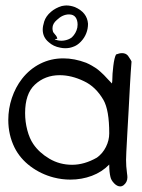

<svg xmlns="http://www.w3.org/2000/svg" viewBox="-20 -667 521 702"><path d="M206.1 -645Q216.8 -647 222.7 -647Q237.8 -647 253.9 -641.1Q298.8 -621.6 301.8 -580.1Q301.8 -561.5 295.4 -545.4Q289.1 -528.8 275.6 -514.6Q262.2 -500.5 246.6 -495.6Q233.9 -490.7 218.8 -490.7Q208.5 -490.7 200.2 -492.7Q175.3 -497.1 158.2 -512.7Q136.2 -530.8 136.2 -558.6Q136.2 -571.3 141.6 -588.4Q147.9 -607.9 166 -623.5Q183.1 -638.2 206.1 -645ZM188 -594.2Q171.9 -580.6 171.9 -564Q171.9 -558.1 173.3 -553.2Q173.8 -548.8 181.6 -540.5Q188.5 -533.2 189.5 -525.4L187.5 -524.9H186Q184.6 -524.4 183.6 -524.4H180.7Q180.7 -523.4 181.2 -522.9Q191.4 -518.1 204.6 -518.1Q210 -518.1 212.9 -518.6Q230.5 -521 242.7 -530.3Q258.3 -545.4 262.7 -565.9Q263.7 -573.7 263.7 -577.1Q263.7 -593.8 256.1 -604Q248.5 -614.3 232.4 -614.3Q209 -614.3 188 -594.2ZM404.3 -467.8Q416.5 -472.7 426.3 -472.7Q439.9 -472.7 447.8 -463.4Q449.2 -460.9 454.3 -453.6Q459.5 -446.3 460.9 -441.9Q460 -428.7 458 -402.3Q456.1 -376 455.6 -362.8Q454.6 -338.4 450.2 -262.2Q448.2 -235.4 445.8 -184.8Q443.4 -134.3 441.9 -111.8Q440.9 -96.2 440.9 -82.5Q440.9 -59.1 444.3 -34.2Q445.8 -24.4 445.8 -18.6Q445.8 -0.5 431.2 10.7Q425.8 14.6 419.9 14.6Q408.2 14.6 397.2 3.2Q386.2 -8.3 383.8 -20Q379.4 -37.6 379.4 -65.4Q353 -38.1 315.9 -24.2Q278.8 -10.3 237.3 -10.3Q206.5 -10.3 176.3 -18.1Q129.4 -30.3 91.3 -58.8Q53.2 -87.4 33.2 -127.4Q10.3 -173.8 10.3 -228.5Q10.3 -269.5 23.4 -308.8Q36.6 -348.1 60.5 -378.9Q88.4 -414.6 127.2 -434.1Q166 -453.6 211.4 -453.6Q252.4 -453.6 294.9 -437.5Q306.2 -432.6 315.9 -427Q325.7 -421.4 332 -417Q338.4 -412.6 347.4 -404.5Q356.4 -396.5 360.1 -392.6Q363.8 -388.7 374.3 -377.4Q384.8 -366.2 389.2 -361.8Q390.6 -367.7 390.6 -374Q390.6 -395.5 394.3 -425.8Q397.9 -456.1 404.3 -467.8ZM107.4 -357.4Q71.8 -324.2 71.8 -253.4Q71.8 -221.7 79.8 -191.2Q87.9 -160.6 101.6 -140.6Q123 -108.9 160.6 -86.7Q198.2 -64.5 243.7 -64.5Q288.6 -64.5 334.5 -90.8Q355.5 -106 367.4 -129.9Q379.4 -153.8 379.4 -179.7Q379.4 -264.2 358.4 -301.3Q330.1 -350.1 287.1 -370.1Q241.7 -392.1 198.2 -392.1Q144.5 -392.1 107.4 -357.4Z"/></svg>

Font: Avessa
Style: Medium
Weight: 500
Designer: Arman Khorramak
Foundry: Arman Khorramak
Version: Version 1.000; ttfautohint (v1.8.1)